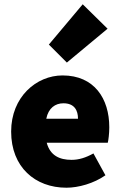

<svg xmlns="http://www.w3.org/2000/svg" viewBox="-20 -864 566 896"><path d="M290 12C346 12 418 -8 472 -46L416 -148C380 -128 348 -118 314 -118C258 -118 214 -138 198 -198H483C486 -210 490 -240 490 -270C490 -404 420 -512 272 -512C150 -512 32 -412 32 -250C32 -84 144 12 290 12ZM196 -310C206 -360 238 -382 276 -382C328 -382 344 -348 344 -310ZM292 -572 482 -730 366 -844 208 -656Z"/></svg>

Font: Giro Sans Black
Style: Regular
Weight: 900
Designer: Paul D. Hunt
Foundry: Adobe Systems Incorporated
Version: Version 1.000;PS 1.0;hotconv 1.0.88;makeotf.lib2.5.647800